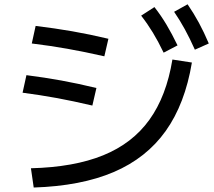

<svg xmlns="http://www.w3.org/2000/svg" viewBox="-20 -838 978 876"><path d="M766.6 -566.4 855.5 -552.7Q824.2 -364.3 736.1 -240.5Q647.9 -116.7 498.8 -53Q349.6 10.7 133.8 17.6L121.1 -70.3Q317.4 -75.2 450.7 -129.4Q584 -183.6 661.6 -291.5Q739.3 -399.4 766.6 -566.4ZM83 -415 100.6 -495.1Q184.6 -484.4 259.8 -470.7Q335 -457 419.9 -436.5L401.4 -356.4Q311.5 -377.4 236.6 -391.1Q161.6 -404.8 83 -415ZM125 -639.6 142.6 -719.7Q231 -709 309.6 -695.3Q388.2 -681.6 474.6 -661.1L456.1 -581.1Q365.7 -601.6 287.4 -615.5Q209 -629.4 125 -639.6ZM624 -766.6 684.6 -805.7Q714.8 -767.1 739.7 -725.3Q764.6 -683.6 790 -630.9L726.6 -597.7Q701.7 -649.4 677.5 -689.2Q653.3 -729 624 -766.6ZM774.4 -784.2 835.9 -818.4Q864.3 -776.9 887.5 -734.1Q910.6 -691.4 932.6 -639.6L869.1 -611.3Q845.7 -663.6 823.2 -704.6Q800.8 -745.6 774.4 -784.2Z"/></svg>

Font: Pretendard Medium
Style: Regular
Weight: 500
Designer: Base glyphs from Inter by Rasmus Andersson; Hangeul glyphs from Noto Sans CJK(Source Han Sans) by Jang Soo-young and Kan
Foundry: Kil Hyung-jin
Version: Version 1.309